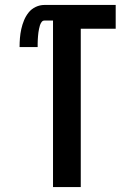

<svg xmlns="http://www.w3.org/2000/svg" viewBox="-20 -755 540 775"><path d="M194 0V-672H159Q152 -672 147.5 -665.5Q143 -659 141 -652Q139 -645 137.5 -638Q136 -631 135 -623.5Q134 -616 133.5 -609Q133 -602 132.5 -594.5Q132 -587 132 -579.5Q132 -572 132 -565H59Q59 -583 60.5 -601.5Q62 -620 66 -638Q70 -656 77 -673Q84 -690 95.5 -704.5Q107 -719 124 -727Q141 -735 159 -735H447V-639H306V0Z"/></svg>

Font: Iosevka Custom
Style: Bold
Weight: 700
Monospace: yes
Designer: Belleve Invis
Foundry: Belleve Invis
Version: Version 30.3.3; ttfautohint (v1.8.3)